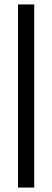

<svg xmlns="http://www.w3.org/2000/svg" viewBox="-20 -685 236 864"><path d="M61 -665H134V159H61Z"/></svg>

Font: Pragati Narrow
Style: Regular
Weight: 400
Designer: Hector Gatti, Marcela Romero, Pablo Cosgaya and Nicolas Silva
Foundry: Omnibus-Type
Version: Version 1.010; ttfautohint (v1.3)